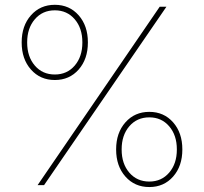

<svg xmlns="http://www.w3.org/2000/svg" viewBox="-20 -755 832 783"><path d="M588.9 7.8Q529.3 7.8 491.5 -34.9Q453.6 -77.6 453.6 -145V-146Q453.6 -213.4 491.5 -256.1Q529.3 -298.8 588.9 -298.8Q648.4 -298.8 686 -256.1Q723.6 -213.4 723.6 -146V-145Q723.6 -77.6 686 -34.9Q648.4 7.8 588.9 7.8ZM203.6 -428.7Q144 -428.7 106.2 -471.4Q68.4 -514.2 68.4 -581.5V-582.5Q68.4 -649.9 106.2 -692.6Q144 -735.4 203.6 -735.4Q263.2 -735.4 300.8 -692.6Q338.4 -649.9 338.4 -582.5V-581.5Q338.4 -514.2 300.8 -471.4Q263.2 -428.7 203.6 -428.7ZM588.9 -14.6Q638.7 -14.6 669.9 -51Q701.2 -87.4 701.2 -145V-146Q701.2 -203.6 669.9 -240Q638.7 -276.4 588.9 -276.4Q538.6 -276.4 507.3 -240Q476.1 -203.6 476.1 -146V-145Q476.1 -87.4 507.3 -51Q538.6 -14.6 588.9 -14.6ZM203.6 -451.2Q253.4 -451.2 284.7 -487.5Q315.9 -523.9 315.9 -581.5V-582.5Q315.9 -640.1 284.7 -676.5Q253.4 -712.9 203.6 -712.9Q153.3 -712.9 122.1 -676.5Q90.8 -640.1 90.8 -582.5V-581.5Q90.8 -523.9 122.1 -487.5Q153.3 -451.2 203.6 -451.2ZM133.3 0 631.3 -727.5H658.7L159.7 0Z"/></svg>

Font: Inter Display Thin
Style: Regular
Weight: 100
Designer: Rasmus Andersson
Foundry: rsms
Version: Version 4.000;git-a52131595